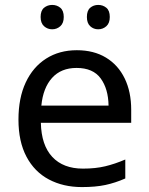

<svg xmlns="http://www.w3.org/2000/svg" viewBox="-20 -750 604 780"><path d="M292 -546Q361 -546 410.5 -516Q460 -486 486.5 -431.5Q513 -377 513 -304V-251H146Q148 -160 192.5 -112.5Q237 -65 317 -65Q368 -65 407.5 -74.5Q447 -84 489 -102V-25Q448 -7 408 1.5Q368 10 313 10Q237 10 178.5 -21Q120 -52 87.5 -113.5Q55 -175 55 -264Q55 -352 84.5 -415Q114 -478 167.5 -512Q221 -546 292 -546ZM291 -474Q228 -474 191.5 -433.5Q155 -393 148 -321H421Q420 -389 389 -431.5Q358 -474 291 -474ZM145 -681Q145 -707 159 -718.5Q173 -730 192 -730Q211 -730 225 -718.5Q239 -707 239 -681Q239 -656 225 -643.5Q211 -631 192 -631Q173 -631 159 -643.5Q145 -656 145 -681ZM333 -681Q333 -707 346.5 -718.5Q360 -730 379 -730Q398 -730 412 -718.5Q426 -707 426 -681Q426 -656 412 -643.5Q398 -631 379 -631Q360 -631 346.5 -643.5Q333 -656 333 -681Z"/></svg>

Font: Noto Sans Pau Cin Hau
Style: Regular
Weight: 400
Designer: Monotype Design Team
Foundry: Monotype Imaging Inc.
Version: Version 2.002; ttfautohint (v1.8.4.7-5d5b)